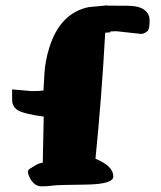

<svg xmlns="http://www.w3.org/2000/svg" viewBox="-20 -673 589 703"><path d="M329.6 -91.8Q395 -64.9 395 -26.9Q395 2 292 2.9Q189 3.9 172.4 6.6Q155.8 9.3 132.8 9.3Q101.1 9.3 85 -31.2Q78.1 -48.3 88.9 -54.9Q99.6 -61.5 111.3 -68.6Q123 -75.7 136.2 -77.1Q136.7 -79.6 136.7 -82.5L140.1 -246.1Q69.8 -255.4 47.1 -268.3Q24.4 -281.2 24.4 -307.6V-345.7L95.7 -339.4Q126 -339.4 139.2 -341.8Q140.1 -356 142.6 -402.3Q145 -448.7 160.2 -497.6Q199.7 -625.5 305.2 -647L372.1 -653.3L376 -652.3Q406.2 -652.3 448 -651.9Q489.7 -651.4 508.8 -636.7Q527.8 -622.1 527.8 -598.1Q527.8 -565.4 520 -559.1Q507.3 -548.8 496.6 -548.8H496.1L407.2 -558.6Q393.1 -558.6 384.3 -558.1V-554.7L365.2 -553.2Q352.5 -320.3 329.6 -91.8Z"/></svg>

Font: Drukaatie burti
Style: Heavy
Weight: 800
Version: Version 0.14